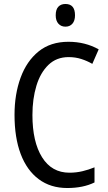

<svg xmlns="http://www.w3.org/2000/svg" viewBox="-20 -935 542 965"><path d="M325 -648Q264 -648 223.5 -609Q183 -570 163 -504Q143 -438 143 -357Q143 -222 191.5 -144.5Q240 -67 329 -67Q363 -67 394.5 -74.5Q426 -82 455 -94V-18Q398 10 318 10Q234 10 174.5 -34.5Q115 -79 84 -161Q53 -243 53 -358Q53 -461 83.5 -544.5Q114 -628 174 -676.5Q234 -725 324 -725Q408 -725 476 -687L444 -614Q418 -629 388.5 -638.5Q359 -648 325 -648ZM309 -915Q357 -915 357 -858Q357 -831 344 -816Q331 -801 309 -801Q287 -801 273.5 -816Q260 -831 260 -858Q260 -887 273 -901Q286 -915 309 -915Z"/></svg>

Font: Noto Sans Malayalam Condensed
Style: Regular
Weight: 400
Width: 3
Designer: Jelle Bosma - Monotype Design Team
Foundry: Monotype Imaging Inc.
Version: Version 2.104; ttfautohint (v1.8.4.7-5d5b)